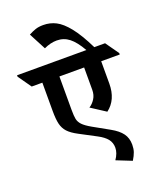

<svg xmlns="http://www.w3.org/2000/svg" viewBox="-250 -979 1032 1244"><g transform="rotate(-20 266.5 -357.5)"><path d="M356.4 -366.7V-521H186V-291Q186 -248.5 190.4 -226.8Q194.8 -205.1 212.6 -186Q230.5 -167 271 -144L381.8 -82Q431.6 -54.2 455.1 -22.2Q478.5 9.8 478.5 55.2Q478.5 83 471.2 104.7Q463.9 126.5 446.3 155.3L340.8 113.3Q368.7 73.2 368.7 36.1Q368.7 1.5 348.6 -23.7Q328.6 -48.8 286.6 -70.8L172.9 -130.9Q128.4 -154.3 106.4 -178.2Q84.5 -202.1 76.4 -235.6Q68.4 -269 68.4 -326.2V-521H-4.9L-69.3 -612.3V-622.1H408.7Q371.1 -688 334 -717Q296.9 -746.1 248.5 -746.1Q205.6 -746.1 160.2 -724.6L99.1 -841.3Q125 -855 147 -862.5Q168.9 -870.1 201.2 -870.1Q247.6 -870.1 287.8 -849.6Q328.1 -829.1 371.6 -774.9Q415 -720.7 463.4 -622.1H537.6L602.1 -530.8V-521H474.1V-367.2Q474.1 -256.3 399.9 -200.2L299.8 -265.1Q322.8 -279.3 339.6 -305.4Q356.4 -331.5 356.4 -366.7Z"/></g></svg>

Font: Noto Serif Devanagari
Style: Bold
Weight: 700
Designer: Monotype Design Team
Foundry: Monotype Imaging Inc.
Version: Version 1.01